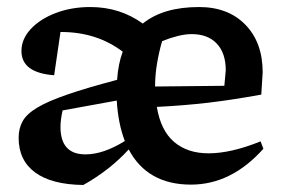

<svg xmlns="http://www.w3.org/2000/svg" viewBox="-20 -515 803 546"><path d="M217 11Q127 10 80 -24.5Q33 -59 33 -123Q33 -150 44.5 -170.5Q56 -191 86 -209Q116 -227 171 -246Q226 -265 313 -288Q316 -333 329 -368Q255 -424 154 -424H152L134 -301Q41 -308 41 -370Q41 -404 67.5 -432.5Q94 -461 138.5 -478Q183 -495 237 -495Q321 -495 386 -448Q444 -495 546 -495Q629 -495 678 -444.5Q727 -394 727 -309L723 -246Q641 -231 573 -223Q505 -215 426 -211Q437 -144 475 -111.5Q513 -79 573 -79Q637 -79 721 -113L729 -92Q638 10 523 10Q399 10 346 -90Q292 -31 217 11ZM441 -398Q432 -367 426.5 -334Q421 -301 421 -269L618 -271L622 -315Q622 -364 596.5 -391Q571 -418 525 -418Q507 -418 485 -412.5Q463 -407 441 -398ZM152 -154Q152 -76 223 -76Q274 -76 335 -114Q316 -163 312 -229L158 -201Q152 -174 152 -154Z"/></svg>

Font: Piazzolla SemiBold
Style: Regular
Weight: 600
Designer: Juan Pablo del Peral
Foundry: Huerta Tipografica
Version: Version 1.330